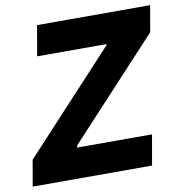

<svg xmlns="http://www.w3.org/2000/svg" viewBox="-94 -774 809 849"><g transform="rotate(-10 310.5 -350.0)"><path d="M5.4 -117.4 414.4 -558.8 415.4 -564H104.2L128 -700H635.6L615 -582L209.8 -144.8L208.2 -136H544.6L520.8 0H-15.2Z"/></g></svg>

Font: Fixel Italic Variable 20240409 Display Thin
Style: Italic
Weight: 100
Italic angle: -10°
Designer: AlfaBravo + MacPaw
Foundry: Kyrylo Tkachov, Marchela Mozhyna, Serhii Makarenko, Maria Weinstein, Zakhar Kryvoshyya
Version: Version 1.211;Glyphs 3.2 (3225)